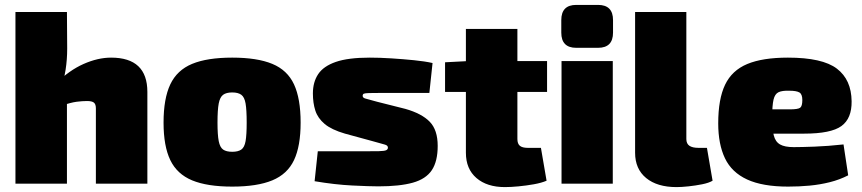

<svg xmlns="http://www.w3.org/2000/svg" viewBox="-20 -749 3514 783"><path d="M433 -514Q581 -514 581 -374V0H371V-307Q371 -324 363 -330.5Q355 -337 335 -337Q316 -337 292.5 -334Q269 -331 231 -318L209 -409Q262 -462 320.5 -488Q379 -514 433 -514ZM253 -700 254 -551Q254 -506 247.5 -464.5Q241 -423 233 -398L253 -386V0H43V-700Z M927 -514Q1029 -514 1090.5 -488.5Q1152 -463 1179 -405Q1206 -347 1206 -249Q1206 -153 1179 -96Q1152 -39 1090.5 -13.5Q1029 12 927 12Q825 12 763.5 -13.5Q702 -39 674.5 -96Q647 -153 647 -249Q647 -347 674.5 -405Q702 -463 763.5 -488.5Q825 -514 927 -514ZM927 -372Q903 -372 890 -362.5Q877 -353 872 -327Q867 -301 867 -249Q867 -199 872 -173.5Q877 -148 890 -139Q903 -130 927 -130Q951 -130 964 -139Q977 -148 981.5 -173.5Q986 -199 986 -249Q986 -301 981.5 -327Q977 -353 964 -362.5Q951 -372 927 -372Z M1488 -514Q1528 -514 1575.5 -511Q1623 -508 1668 -503.5Q1713 -499 1744 -492L1731 -370Q1681 -370 1630.5 -370Q1580 -370 1534 -370Q1501 -370 1485 -369.5Q1469 -369 1464 -367Q1459 -365 1459 -358Q1459 -350 1470.5 -347Q1482 -344 1518 -334L1633 -305Q1700 -286 1732.5 -252.5Q1765 -219 1765 -154Q1765 -91 1741 -55Q1717 -19 1663.5 -4Q1610 11 1523 11Q1487 11 1416.5 7.5Q1346 4 1263 -10L1276 -132Q1289 -132 1317.5 -132Q1346 -132 1382.5 -132Q1419 -132 1454 -132Q1502 -132 1525 -132.5Q1548 -133 1555 -136.5Q1562 -140 1562 -147Q1562 -156 1549 -159.5Q1536 -163 1497 -174L1387 -204Q1332 -220 1304 -243.5Q1276 -267 1266 -298Q1256 -329 1256 -368Q1256 -414 1277.5 -446.5Q1299 -479 1349.5 -496.5Q1400 -514 1488 -514Z M2090 -631V-182Q2090 -163 2100 -154.5Q2110 -146 2133 -146H2186L2209 -12Q2188 -3 2157 2.5Q2126 8 2094.5 11Q2063 14 2039 14Q1966 14 1923 -23Q1880 -60 1880 -126V-631ZM2211 -500V-374H1795V-495L1891 -500Z M2479 -500V0H2270V-500ZM2419 -729Q2480 -729 2480 -667V-616Q2480 -554 2419 -554H2330Q2269 -554 2269 -616V-667Q2269 -729 2330 -729Z M2779 -700V-182Q2779 -163 2791.5 -154.5Q2804 -146 2829 -146H2863L2886 -12Q2871 -3 2843.5 2.5Q2816 8 2787.5 11Q2759 14 2739 14Q2660 14 2615 -23Q2570 -60 2570 -126V-700Z M3193 -514Q3334 -514 3393 -469Q3452 -424 3453 -336Q3454 -266 3411.5 -235Q3369 -204 3259 -204H2990V-303H3200Q3234 -303 3243 -309.5Q3252 -316 3252 -341Q3252 -365 3240 -372Q3228 -379 3199 -379Q3170 -380 3155 -373Q3140 -366 3134.5 -342.5Q3129 -319 3129 -269Q3129 -223 3135.5 -197Q3142 -171 3161 -160Q3180 -149 3217 -149Q3247 -149 3301.5 -151Q3356 -153 3420 -160L3439 -34Q3404 -16 3364 -6Q3324 4 3281.5 8Q3239 12 3194 12Q3090 12 3027 -17Q2964 -46 2936.5 -103.5Q2909 -161 2909 -246Q2909 -345 2937 -403.5Q2965 -462 3027.5 -488Q3090 -514 3193 -514Z"/></svg>

Font: Exo 2 Black
Style: Regular
Weight: 900
Designer: Natanael Gama
Foundry: Natanael Gama
Version: Version 2.010